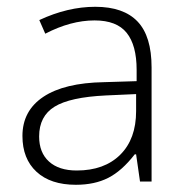

<svg xmlns="http://www.w3.org/2000/svg" viewBox="-20 -521 532 551"><path d="M381.8 0 370.6 -78.1H366.7Q329.6 -30.3 290.5 -10.5Q251.5 9.3 197.8 9.3Q125 9.3 84.7 -28.1Q44.4 -65.4 44.4 -130.9Q44.4 -203.1 104.5 -243.2Q164.6 -283.2 278.3 -285.2L372.1 -288.1V-320.8Q372.1 -391.1 343.5 -426.8Q314.9 -462.4 251.5 -462.4Q183.1 -462.4 109.9 -424.3L92.8 -463.4Q174.3 -501.5 253.4 -501.5Q334.5 -501.5 374.8 -459.2Q415 -417 415 -327.6V0ZM200.2 -31.7Q279.3 -31.7 325 -76.9Q370.6 -122.1 370.6 -202.1V-251L284.2 -247.1Q180.7 -242.2 136.5 -214.8Q92.3 -187.5 92.3 -129.4Q92.3 -83 120.6 -57.4Q148.9 -31.7 200.2 -31.7Z"/></svg>

Font: Bpm'online Open Sans Light
Style: Regular
Weight: 300
Foundry: Ascender Corporation
Version: Version 1.10